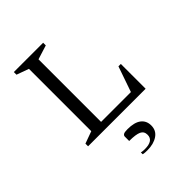

<svg xmlns="http://www.w3.org/2000/svg" viewBox="-227 -672 1024 1024"><g transform="rotate(-45 284.5 -160.5)"><path d="M65 0V-20L134 -45V-515L65 -540V-560H286V-540L206 -515V-43H431L481 -187H499V0ZM274 239Q267 239 257.5 238.5Q248 238 241 236V222Q248 224 256 224.5Q264 225 269 225Q333 225 333 181Q333 155 311.5 145Q290 135 240 135V102Q240 94 247.5 89Q255 84 278 84Q330 84 356 104Q382 124 382 160Q382 198 351.5 218.5Q321 239 274 239Z"/></g></svg>

Font: Spectral SC Light
Style: Regular
Weight: 300
Designer: Jean-Baptiste Levee
Foundry: Production Type
Version: Version 2.001